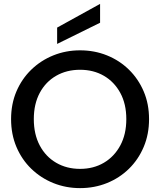

<svg xmlns="http://www.w3.org/2000/svg" viewBox="-20 -961 824 988"><path d="M392 7Q319 7 254.5 -19Q190 -45 141 -92.5Q92 -140 64.5 -205Q37 -270 37 -348Q37 -426 64.5 -490.5Q92 -555 141 -602.5Q190 -650 254.5 -676Q319 -702 392 -702Q466 -702 530.5 -676Q595 -650 643.5 -602.5Q692 -555 719.5 -490.5Q747 -426 747 -348Q747 -270 719.5 -205Q692 -140 643.5 -92.5Q595 -45 530.5 -19Q466 7 392 7ZM392 -92Q461 -92 514.5 -123.5Q568 -155 599 -212.5Q630 -270 630 -348Q630 -426 599 -483Q568 -540 514.5 -571Q461 -602 392 -602Q323 -602 269 -571Q215 -540 184.5 -483Q154 -426 154 -348Q154 -270 184.5 -212.5Q215 -155 269 -123.5Q323 -92 392 -92ZM495 -941V-844L274 -735V-819Z"/></svg>

Font: Parkinsans Light Medium
Style: Regular
Weight: 500
Version: Version 1.000